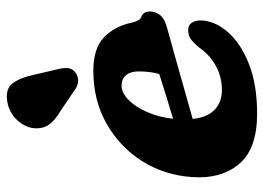

<svg xmlns="http://www.w3.org/2000/svg" viewBox="-128 -652 793 578"><g transform="rotate(-90 269.0 -363.5)"><path d="M496 -157.5Q496 -116.5 463 -77Q430 -37.5 367.2 -12Q304.5 13.5 215 13.5Q109 13.5 63.5 -41Q18 -95.5 24.5 -182.5Q30 -265 72.2 -332.2Q114.5 -399.5 184.8 -439.5Q255 -479.5 344.5 -479.5Q412 -479.5 445.2 -447.5Q478.5 -415.5 489.5 -363.5Q491.5 -354 495.5 -346Q499.5 -338 504.5 -336Q512.5 -333.5 517.8 -327Q523 -320.5 523 -309Q523 -292.5 512 -278.5Q501 -264.5 472 -257Q437 -247.5 389 -234Q341 -220.5 290.8 -206.2Q240.5 -192 199.5 -180.5Q204 -136.5 227 -114.5Q250 -92.5 286.5 -92.5Q326 -92.5 359.2 -110.8Q392.5 -129 414.5 -161Q430 -179.5 441 -186.8Q452 -194 467 -194Q482.5 -194 489.2 -182.8Q496 -171.5 496 -157.5ZM299.5 -394.5Q278.5 -394.5 257.5 -374.2Q236.5 -354 220.8 -319Q205 -284 200 -239.5Q234 -249.5 270.2 -260.8Q306.5 -272 334.5 -281Q342.5 -306.5 342.5 -344Q342.5 -367.5 331.2 -381Q320 -394.5 299.5 -394.5ZM332 -659.5 351 -579Q353.5 -566 352.2 -554.5Q351 -543 340 -534Q330 -526 317 -525.5Q304 -525 293.5 -531L225.5 -577Q195 -595 182.2 -613.2Q169.5 -631.5 171.5 -658Q174 -685 196.2 -709Q218.5 -733 251 -738.5Q290 -745 307 -722Q324 -699 332 -659.5Z"/></g></svg>

Font: Fraunces 9pt SuperSoft
Style: Bold Italic
Weight: 700
Italic angle: -16°
Version: Version 1.000;[b76b70a41]